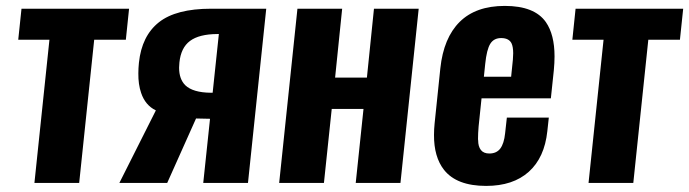

<svg xmlns="http://www.w3.org/2000/svg" viewBox="-20 -607 2287 637"><path d="M94.2 0 144 -475.1H40.5L51.3 -578.1H408.2L397.5 -475.1H292.5L242.7 0Z M376 0 497.1 -240.7Q461.9 -257.8 448.2 -298.8Q438.5 -327.1 439 -363.8Q439 -380.4 440.9 -398.9Q450.2 -487.8 507.1 -533Q564 -578.1 680.2 -578.1H863.3L802.7 0H654.3L676.8 -212.9Q658.7 -212.9 630.4 -213.9L534.7 0ZM679.7 -299.3H685.5L706.1 -494.1H700.7Q640.6 -493.7 610.4 -471.2Q580.1 -448.7 575.2 -399.4Q574.2 -390.6 574.2 -382.3Q574.2 -344.7 594.7 -324.2Q620.1 -299.8 679.7 -299.3Z M906.2 0 966.8 -578.1H1115.2L1091.8 -349.6H1197.3L1220.7 -578.1H1369.1L1308.6 0H1160.2L1186 -245.6H1080.6L1054.7 0Z M1592.8 9.8Q1495.1 9.8 1453.1 -43.5Q1419.4 -86.4 1419.9 -159.7Q1419.9 -177.7 1421.9 -197.3L1440.9 -380.4Q1451.7 -481.4 1505.1 -534.4Q1558.6 -587.4 1654.8 -587.4Q1753.4 -587.4 1791 -533.7Q1819.8 -492.2 1819.8 -419.9Q1819.8 -398.4 1817.4 -373.5L1807.6 -280.8H1577.6L1567.9 -187.5Q1565.9 -164.1 1565.9 -145.5Q1566.4 -143.1 1566.4 -141.1Q1566.4 -121.1 1575.4 -109.4Q1584.5 -97.7 1603.5 -97.7Q1627.4 -97.7 1639.9 -114.3Q1652.3 -130.9 1655.8 -164.6L1661.6 -216.8H1800.8L1795.9 -171.9Q1786.6 -84 1734.4 -37.1Q1682.1 9.8 1592.8 9.8ZM1585.4 -352.5H1675.8L1681.6 -409.2Q1682.6 -420.9 1682.6 -430.2Q1682.6 -452.1 1676.8 -463.9Q1668 -480.5 1643.3 -480.7Q1618.7 -481 1606.7 -461.9Q1594.7 -442.9 1589.8 -395Z M1932.6 0 1982.4 -475.1H1878.9L1889.6 -578.1H2246.6L2235.8 -475.1H2130.9L2081.1 0Z"/></svg>

Font: Oswald
Style: Demi-Bold
Weight: 600
Designer: Vernon Adams
Foundry: Vernon Adams
Version: 3.0; ttfautohint (v0.94.23-7a4d-dirty) -l 8 -r 50 -G 200 -x 